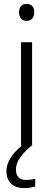

<svg xmlns="http://www.w3.org/2000/svg" viewBox="-20 -749 273 987"><path d="M117 -729C92 -729 78 -713 78 -686C78 -658 92 -642 117 -642C142 -642 156 -658 156 -686C156 -713 142 -729 117 -729ZM62 123C62 77 96 39 142 0H145V-532H88V0H92C45 38 13 84 13 130C13 187 47 218 105 218C129 218 146 214 161 210V170C150 173 134 176 113 176C80 176 62 158 62 123Z"/></svg>

Font: Noto Sans Meetei Mayek Light
Style: Regular
Weight: 300
Designer: Monotype Design Team and Neelakash Kshetrimayum
Foundry: Monotype Imaging Inc.
Version: Version 2.002